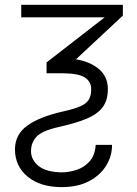

<svg xmlns="http://www.w3.org/2000/svg" viewBox="-20 -548 556 781"><path d="M66.4 -528.4H479.8V-484.7L289.1 -306.8Q348 -296.9 383.5 -266Q419 -235.1 418.7 -185.7Q419 -140.3 397.5 -111.9Q376.1 -83.5 332.7 -65.3Q289.4 -47.2 223 -32.3Q151.3 -16.7 128.7 7.8Q106.2 32.3 106.2 66.4Q106.2 102.6 137.4 127.5Q168.7 152.3 232.6 153.1Q262.4 152.7 293 142.4Q323.5 132.1 345 107.8Q366.5 83.5 369.3 41.2H435.7Q436.1 85.6 412.3 125Q388.5 164.4 342.7 188.7Q296.9 213.1 230.5 213.1Q144.9 213.1 93 171Q41.2 128.9 40.8 59.3Q41.2 -1.1 91.1 -37.1Q141 -73.2 237.2 -94.8Q283.7 -105.1 308.2 -116.3Q332.7 -127.5 342 -144Q351.2 -160.5 350.9 -185.7Q351.2 -215.2 325.8 -232.4Q300.4 -249.6 233 -250H169.4V-294L405.9 -477.6H66.4Z"/></svg>

Font: Inter Extra Light BETA
Style: Regular
Weight: 200
Designer: Rasmus Andersson
Foundry: rsms
Version: Version 3.011;git-f93a4a705